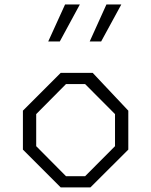

<svg xmlns="http://www.w3.org/2000/svg" viewBox="-20 -818 660 838"><path d="M80 -165V-335L245 -500H384.5L540 -335V-165L374.5 0H245ZM351.5 -49 482 -180V-320L351.5 -451H268L138 -320V-180L268 -49ZM444.5 -798.5H509.5L421.5 -637H371.5ZM264 -798.5H328.5L241 -637H190.5Z"/></svg>

Font: Monaspace Krypton Var
Style: Regular
Weight: 400
Designer: Riley Cran and the Lettermatic Team
Version: Version 1.101 (Monaspace Krypton Var)